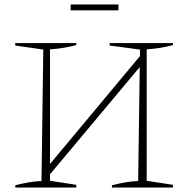

<svg xmlns="http://www.w3.org/2000/svg" viewBox="-20 -836 842 856"><path d="M48 0V-10Q79 -18 108 -23Q137 -28 165 -29L173 -615L48 -633V-644H320V-635Q294 -628 264.5 -623Q235 -618 203 -616V-105L604 -586V-615L469 -633V-644H751V-635Q725 -628 695.5 -623Q666 -618 634 -616V-30L751 -12V0H479V-10Q510 -18 539 -23Q568 -28 596 -29L603 -537L203 -59V-30L320 -12V0ZM295 -790V-816H508V-790Z"/></svg>

Font: Piazzolla SC Thin
Style: Regular
Weight: 100
Designer: Juan Pablo del Peral
Foundry: Huerta Tipografica
Version: Version 1.330